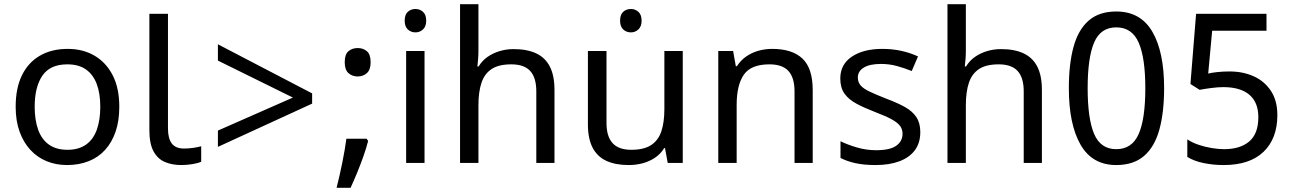

<svg xmlns="http://www.w3.org/2000/svg" viewBox="-20 -780 6190 919"><path d="M551 -269Q551 -202 533.5 -150.5Q516 -99 483.5 -63Q451 -27 404.5 -8.5Q358 10 301 10Q248 10 203 -8.5Q158 -27 125 -63Q92 -99 73.5 -150.5Q55 -202 55 -269Q55 -358 85 -419.5Q115 -481 171 -513.5Q227 -546 304 -546Q377 -546 432.5 -513.5Q488 -481 519.5 -419.5Q551 -358 551 -269ZM146 -269Q146 -206 162.5 -159.5Q179 -113 214 -88Q249 -63 303 -63Q357 -63 392 -88Q427 -113 443.5 -159.5Q460 -206 460 -269Q460 -333 443 -378Q426 -423 391.5 -447.5Q357 -472 302 -472Q220 -472 183 -418Q146 -364 146 -269Z M848 10Q804 10 769.5 -4.5Q735 -19 715 -55.5Q695 -92 695 -157V-714H784V-165Q784 -117 802.5 -93Q821 -69 861 -69Q883 -69 906.5 -72.5Q930 -76 943 -80V-6Q929 1 901.5 5.5Q874 10 848 10Z M1023 -155 1382 -313 1023 -490V-568L1474 -333V-284L1023 -77Z M1735 -116 1742 -105Q1733 -70 1719.5 -32Q1706 6 1690.5 44Q1675 82 1658 119H1591Q1606 60 1618.5 -2Q1631 -64 1638 -116ZM1692 -414Q1666 -414 1648 -430Q1630 -446 1630 -482Q1630 -520 1648 -535Q1666 -550 1692 -550Q1718 -550 1736 -535Q1754 -520 1754 -482Q1754 -446 1736 -430Q1718 -414 1692 -414Z M2012 -536V0H1924V-536ZM1969 -737Q1989 -737 2004.5 -723.5Q2020 -710 2020 -681Q2020 -653 2004.5 -639Q1989 -625 1969 -625Q1947 -625 1932 -639Q1917 -653 1917 -681Q1917 -710 1932 -723.5Q1947 -737 1969 -737Z M2270 -537Q2270 -518 2268.5 -498Q2267 -478 2265 -462H2271Q2288 -490 2314 -508Q2340 -526 2372 -535.5Q2404 -545 2438 -545Q2503 -545 2546.5 -524.5Q2590 -504 2612 -461Q2634 -418 2634 -349V0H2547V-343Q2547 -408 2518 -440Q2489 -472 2427 -472Q2367 -472 2333 -449.5Q2299 -427 2284.5 -383.5Q2270 -340 2270 -277V0H2182V-760H2270Z M3000 -737Q3020 -737 3035.5 -723.5Q3051 -710 3051 -681Q3051 -653 3035.5 -639Q3020 -625 3000 -625Q2978 -625 2963 -639Q2948 -653 2948 -681Q2948 -710 2963 -723.5Q2978 -737 3000 -737ZM3248 -536V0H3176L3163 -71H3159Q3142 -43 3115 -25Q3088 -7 3056 1.5Q3024 10 2989 10Q2925 10 2881.5 -10.5Q2838 -31 2816 -74Q2794 -117 2794 -185V-536H2883V-191Q2883 -127 2912 -95Q2941 -63 3002 -63Q3062 -63 3096.5 -85.5Q3131 -108 3145.5 -151.5Q3160 -195 3160 -257V-536Z M3676 -546Q3772 -546 3821 -499.5Q3870 -453 3870 -349V0H3783V-343Q3783 -408 3754 -440Q3725 -472 3663 -472Q3574 -472 3540 -422Q3506 -372 3506 -278V0H3418V-536H3489L3502 -463H3507Q3525 -491 3551.5 -509.5Q3578 -528 3610 -537Q3642 -546 3676 -546Z M4385 -148Q4385 -96 4359 -61Q4333 -26 4285 -8Q4237 10 4171 10Q4115 10 4074.5 1Q4034 -8 4003 -24V-104Q4035 -88 4080.5 -74.5Q4126 -61 4173 -61Q4240 -61 4270 -82.5Q4300 -104 4300 -140Q4300 -160 4289 -176Q4278 -192 4249.5 -208Q4221 -224 4168 -244Q4116 -264 4079 -284Q4042 -304 4022 -332Q4002 -360 4002 -404Q4002 -472 4057.5 -509Q4113 -546 4203 -546Q4252 -546 4294.5 -536.5Q4337 -527 4374 -510L4344 -440Q4310 -454 4273 -464Q4236 -474 4197 -474Q4143 -474 4114.5 -456.5Q4086 -439 4086 -409Q4086 -387 4099 -371.5Q4112 -356 4142.5 -341.5Q4173 -327 4224 -307Q4275 -288 4311 -268Q4347 -248 4366 -219.5Q4385 -191 4385 -148Z M4603 -537Q4603 -518 4601.5 -498Q4600 -478 4598 -462H4604Q4621 -490 4647 -508Q4673 -526 4705 -535.5Q4737 -545 4771 -545Q4836 -545 4879.5 -524.5Q4923 -504 4945 -461Q4967 -418 4967 -349V0H4880V-343Q4880 -408 4851 -440Q4822 -472 4760 -472Q4700 -472 4666 -449.5Q4632 -427 4617.5 -383.5Q4603 -340 4603 -277V0H4515V-760H4603Z M5323 10Q5208 10 5152 -87.5Q5096 -185 5096 -358Q5096 -474 5118.5 -556Q5141 -638 5191 -681.5Q5241 -725 5323 -725Q5439 -725 5495.5 -628.5Q5552 -532 5552 -358Q5552 -243 5529.5 -160.5Q5507 -78 5456.5 -34Q5406 10 5323 10ZM5323 -66Q5398 -66 5430 -138Q5462 -210 5462 -358Q5462 -504 5430 -576.5Q5398 -649 5323 -649Q5248 -649 5217 -576.5Q5186 -504 5186 -358Q5186 -212 5217 -139Q5248 -66 5323 -66Z M5837 10Q5787 10 5741 0.5Q5695 -9 5663 -29V-113Q5685 -98 5715.5 -87.5Q5746 -77 5779 -71.5Q5812 -66 5839 -66Q5916 -66 5959.5 -103Q6003 -140 6003 -219Q6003 -290 5960 -326.5Q5917 -363 5835 -363Q5809 -363 5775.5 -358.5Q5742 -354 5722 -350L5678 -378L5705 -714H6042V-633H5782L5763 -428Q5779 -432 5806.5 -435Q5834 -438 5865 -438Q5930 -438 5981.5 -414.5Q6033 -391 6063.5 -344.5Q6094 -298 6094 -229Q6094 -117 6028 -53.5Q5962 10 5837 10Z"/></svg>

Font: hexubangla05
Style: Book
Weight: 400
Designer: Jelle Bosma - Monotype Design Team
Foundry: Monotype Imaging Inc.
Version: Version 2.003